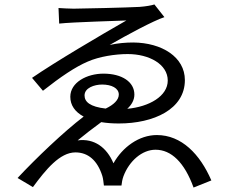

<svg xmlns="http://www.w3.org/2000/svg" viewBox="-20 -794 1040 863"><path d="M360 -365C360 -399 404 -414 439 -414C481 -414 514 -398 514 -369C514 -345 491 -323 455 -306C385 -314 360 -336 360 -365ZM243 -758 246 -688C311 -695 510 -700 548 -702C434 -637 227 -515 124 -444L173 -386C253 -449 318 -493 374 -517C426 -540 498 -551 554 -551C651 -551 734 -505 734 -432C734 -362 651 -314 552 -305C572 -323 584 -345 584 -369C584 -426 528 -463 445 -463C371 -463 296 -424 296 -359C296 -321 317 -291 356 -270C267 -202 144 -85 59 6L128 47C186 -32 249 -109 319 -109C376 -109 418 -73 440 -3C444 10 445 26 447 40H526C527 29 530 11 535 -2C561 -71 619 -121 679 -121C750 -121 809 -64 850 49L930 17C879 -101 796 -187 685 -187C605 -187 531 -133 490 -60C460 -131 404 -173 329 -163C357 -186 399 -219 435 -245C459 -241 485 -239 514 -239C671 -239 811 -303 811 -434C811 -538 707 -602 579 -603C546 -603 509 -600 473 -592C549 -636 670 -701 719 -717L674 -774C663 -770 635 -765 607 -763C558 -760 338 -755 311 -755C289 -755 259 -757 243 -758Z"/></svg>

Font: Source Han Sans TC
Style: Regular
Weight: 400
Designer: Ryoko NISHIZUKA 西塚涼子 (kana, bopomofo & ideographs); Paul D. Hunt (Latin, Greek & Cyrillic); Sandoll Communications 산돌커뮤니
Foundry: Adobe
Version: Version 2.002;hotconv 1.0.116;makeotfexe 2.5.65601